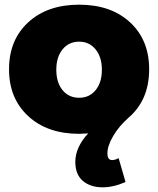

<svg xmlns="http://www.w3.org/2000/svg" viewBox="-20 -571 683 829"><path d="M624 -272Q624 -139.2 535.2 -63Q493.7 -26.4 468.8 16.1Q443.8 58.6 443.8 90.8Q443.8 120.1 463.9 120.1Q477.1 120.1 492.2 111.8L522 214.8Q470.2 237.8 422.9 237.8Q370.6 237.8 337.9 210.2Q305.2 182.6 305.2 127.9Q305.2 64.9 360.8 4.9Q334.5 6.8 321.8 6.8Q184.6 6.8 101.8 -69.6Q19 -146 19 -272Q19 -398.4 101.8 -474.6Q184.6 -550.8 321.8 -550.8Q459 -550.8 541.5 -474.6Q624 -398.4 624 -272ZM223.1 -270Q223.1 -214.8 250 -181.9Q276.9 -148.9 321.8 -148.9Q366.2 -148.9 393.1 -182.1Q419.9 -215.3 419.9 -270Q419.9 -324.2 392.8 -357.7Q365.7 -391.1 321.8 -391.1Q276.9 -391.1 250 -357.7Q223.1 -324.2 223.1 -270Z"/></svg>

Font: Montserrat arm ExtraBold
Style: Regular
Weight: 800
Designer: Julieta Ulanovsky
Foundry: Julieta Ulanovsky
Version: Version 6.000;PS 006.000;hotconv 1.0.88;makeotf.lib2.5.64775